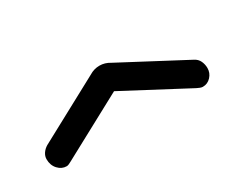

<svg xmlns="http://www.w3.org/2000/svg" viewBox="-35 -784 334 274"><g transform="rotate(-30 132.0 -646.5)"><path d="M20 -596Q12 -596 6 -602.5Q0 -609 0 -619Q0 -624 3 -628.5Q6 -633 11 -636L115 -692Q123 -697 132 -697Q141 -697 149 -692L253 -637Q259 -634 261.5 -628.5Q264 -623 264 -617Q264 -609 258.5 -603Q253 -597 245 -597Q243 -597 240.5 -598Q238 -599 236 -600L132 -655L28 -599Q26 -598 24 -597Q22 -596 20 -596Z"/></g></svg>

Font: Dosis ExtraLight Light
Style: Regular
Weight: 300
Version: Version 3.001; ttfautohint (v1.8.2)